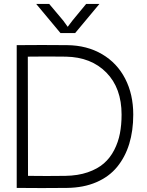

<svg xmlns="http://www.w3.org/2000/svg" viewBox="-20 -966 755 987"><path d="M124 -62Q220.2 -60.5 315.9 -62Q380.9 -63 431.2 -80.3Q481.4 -97.7 513.9 -126Q546.4 -154.3 567.1 -194.8Q587.9 -235.4 596.4 -279.8Q605 -324.2 605 -377Q605 -513.2 526.9 -592.8Q448.7 -672.4 318.8 -674.8Q221.2 -676.3 123 -674.8ZM65.9 0V-733.9Q194.8 -735.4 325.2 -733.9Q427.2 -732.9 504.6 -687.5Q582 -642.1 623.5 -561.5Q665 -481 665 -377Q665 -293.9 644.3 -226.3Q623.5 -158.7 582.3 -108.2Q541 -57.6 475.3 -29.3Q409.7 -1 324.2 0Q194.3 1.5 65.9 0ZM166 -945.8H232.9L305.2 -859.9L328.1 -828.1L352.1 -859.9L422.9 -945.8H491.2L366.2 -795.9H291Z"/></svg>

Font: Kreadon Light
Style: Regular
Weight: 300
Designer: kohakuno
Foundry: StudioGnu
Version: Version 1.000;Glyphs 3.1.2 (3151)